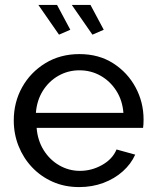

<svg xmlns="http://www.w3.org/2000/svg" viewBox="-20 -751 631 781"><path d="M36 -261Q36 -335 70 -396Q104 -457 164.5 -494Q225 -531 303 -531Q382 -531 440.5 -493.5Q499 -456 531.5 -395.5Q564 -335 564 -265Q564 -255 563.5 -245.5Q563 -236 562 -231H129Q133 -180 157.5 -140.5Q182 -101 221 -78.5Q260 -56 305 -56Q353 -56 395.5 -80Q438 -104 454 -143L530 -122Q513 -84 479.5 -54Q446 -24 400.5 -7Q355 10 302 10Q243 10 194.5 -11.5Q146 -33 110.5 -70.5Q75 -108 55.5 -157Q36 -206 36 -261ZM482 -292Q478 -343 453 -382Q428 -421 389 -443Q350 -465 303 -465Q257 -465 218 -443Q179 -421 154.5 -382Q130 -343 126 -292ZM272 -731H348L402 -630L356 -610ZM212 -731 266 -630 220 -610 136 -731Z"/></svg>

Font: YasnoRaleway Medium
Style: Regular
Weight: 500
Designer: Matt McInerney, Pablo Impallari, Rodrigo Fuenzalida
Foundry: Matt McInerney, Pablo Impallari, Rodrigo Fuenzalida
Version: Version 4.026